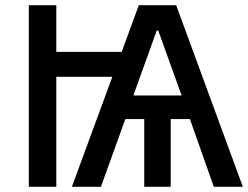

<svg xmlns="http://www.w3.org/2000/svg" viewBox="-20 -720 956 740"><path d="M257 0H369L463 -261H536V0H638V-261H712L804 0H916L659 -700H515L449 -520H197V-700H91V0H197V-424H413ZM494 -352 584 -602H590L680 -352Z"/></svg>

Font: Fixel Text Medium
Style: Regular
Weight: 500
Width: 4
Designer: AlfaBravo + MacPaw
Foundry: Kyrylo Tkachov, Marchela Mozhyna, Serhii Makarenko, Maria Weinstein, Zakhar Kryvoshyya
Version: Version 1.211